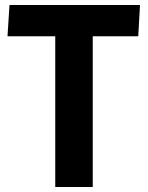

<svg xmlns="http://www.w3.org/2000/svg" viewBox="-20 -748 591 768"><path d="M201 -603H10L18 -728H540L533 -603H351V0H201Z"/></svg>

Font: Murecho SemiBold
Style: Regular
Weight: 600
Designer: Neil Summerour
Foundry: Positype
Version: Version 1.010; ttfautohint (v1.8.3)